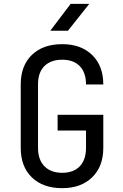

<svg xmlns="http://www.w3.org/2000/svg" viewBox="-20 -970 640 1000"><path d="M304 10Q204 10 146 -46Q88 -102 88 -200V-530Q88 -628 146 -684Q204 -740 304 -740Q402 -740 460 -683.5Q518 -627 518 -530H428Q428 -592 395.5 -625.5Q363 -659 304 -659Q245 -659 211.5 -626Q178 -593 178 -531V-200Q178 -138 211.5 -104Q245 -70 304 -70Q363 -70 395.5 -104Q428 -138 428 -200V-290H280V-372H518V-200Q518 -103 460 -46.5Q402 10 304 10ZM242 -810 348 -950H445L334 -810Z"/></svg>

Font: JetBrainsMono NF
Style: Regular
Weight: 400
Designer: Philipp Nurullin, Konstantin Bulenkov
Foundry: JetBrains
Version: Version 2.251; ttfautohint (v1.8.3);Nerd Fonts 2.2.2